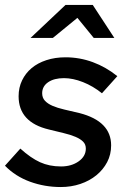

<svg xmlns="http://www.w3.org/2000/svg" viewBox="-27 -744 514 774"><path d="M-7 -76Q9 -93 24 -110.5Q39 -128 55 -145Q97 -107 134.5 -90Q172 -73 219 -73Q261 -73 290 -93.5Q319 -114 319 -145Q319 -162 308 -173Q297 -184 277 -192.5Q257 -201 229.5 -207.5Q202 -214 170 -222Q48 -251 48 -356Q48 -391 62 -420Q76 -449 100.5 -469.5Q125 -490 160 -501.5Q195 -513 237 -513Q294 -513 347 -493.5Q400 -474 446 -437Q430 -420 415 -402.5Q400 -385 384 -368Q348 -397 307.5 -413Q267 -429 231 -429Q191 -429 167 -412.5Q143 -396 143 -368Q143 -350 154 -338Q165 -326 184.5 -317.5Q204 -309 232 -302.5Q260 -296 294 -288Q421 -255 421 -158Q421 -121 405 -90.5Q389 -60 361.5 -37.5Q334 -15 297 -2.5Q260 10 218 10Q153 10 94 -11.5Q35 -33 -7 -76ZM351 -591 285 -672 186 -591H96Q131 -624 166.5 -657.5Q202 -691 237 -724H347Q369 -691 390.5 -657.5Q412 -624 434 -591Z"/></svg>

Font: Rosa Sans Medium
Style: Italic
Weight: 500
Italic angle: -12°
Designer: Pentagram / MCKL
Foundry: Pentagram / MCKL
Version: Version 1.005;September 16, 2019;FontCreator 11.5.0.2425 64-